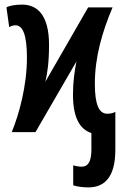

<svg xmlns="http://www.w3.org/2000/svg" viewBox="-20 -574 540 834"><path d="M364 240C435 240 481 194 481 77V-88C472 -83 460 -80 446 -80C411 -80 392 -117 392 -210C392 -326 424 -436 469 -542H363L177 -219C186 -256 193 -305 193 -379C193 -510 141 -554 76 -554C46 -554 20 -549 8 -542L20 -456C28 -461 36 -464 48 -464C80 -464 97 -419 97 -324C97 -201 63 -78 31 0H134L312 -307C304 -266 297 -220 297 -163C297 -59 329 -12 377 4V76C377 132 360 150 335 150C324 150 311 148 298 144V231C316 237 342 240 364 240Z"/></svg>

Font: Noto Sans Mono ExtraCondensed SemiBold
Style: Regular
Weight: 600
Width: 2
Designer: Monotype Design Team
Foundry: Monotype Imaging Inc.
Version: Version 2.014